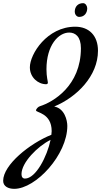

<svg xmlns="http://www.w3.org/2000/svg" viewBox="-120 -938 640 1215"><path d="M500 -617C500 -712 444 -769 356 -769C178 -769 69 -596 69 -512C69 -448 121 -405 172 -405C178 -405 183 -409 183 -414C183 -425 174 -450 174 -500C174 -652 250 -732 318 -732C356 -732 392 -707 392 -633C392 -395 216 -292 133 -266C122 -263 108 -249 108 -239C108 -225 207 -223 207 -108C207 -101 206 -93 205 -85C69 -31 -100 105 -100 206C-100 241 -68 257 -30 257C107 257 306 41 306 -141C306 -176 289 -252 223 -264C366 -323 500 -457 500 -617ZM38 192C24 192 16 182 16 164C16 90 119 -13 200 -53C179 50 107 192 38 192ZM432 -886C432 -899 422 -918 406 -918C374 -918 353 -897 353 -863C353 -850 363 -831 381 -831C414 -831 432 -856 432 -886Z"/></svg>

Font: Mervale Script
Style: Regular
Weight: 400
Designer: Astigmatic (AOETI)
Foundry: Astigmatic (AOETI)
Version: Version 1.000